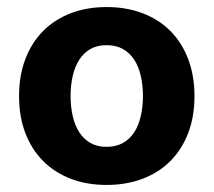

<svg xmlns="http://www.w3.org/2000/svg" viewBox="-20 -510 605 544"><path d="M531 -238Q531 -179 513 -132.5Q495 -86 462.5 -53.5Q430 -21 384 -3.5Q338 14 282 14Q226 14 180.5 -3.5Q135 -21 102.5 -53.5Q70 -86 52 -132.5Q34 -179 34 -238Q34 -296 52 -343Q70 -390 102.5 -422.5Q135 -455 180.5 -472.5Q226 -490 282 -490Q338 -490 384 -472.5Q430 -455 462.5 -422.5Q495 -390 513 -343Q531 -296 531 -238ZM236 -105Q255 -94 282 -94Q309 -94 328.5 -105Q348 -116 360.5 -135.5Q373 -155 379 -181.5Q385 -208 385 -238Q385 -268 379 -294.5Q373 -321 360.5 -340.5Q348 -360 328.5 -371Q309 -382 282 -382Q255 -382 236 -371Q217 -360 204.5 -340.5Q192 -321 186 -294.5Q180 -268 180 -238Q180 -208 186 -181.5Q192 -155 204.5 -135.5Q217 -116 236 -105Z"/></svg>

Font: Post Grotesk Bold
Style: Bold
Weight: 700
Version: Version 1.0